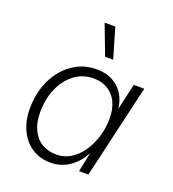

<svg xmlns="http://www.w3.org/2000/svg" viewBox="-136 -848 869 962"><g transform="rotate(20 298.5 -367.0)"><path d="M242 9Q184 9 141.5 -19Q99 -47 75.5 -97Q52 -147 52 -211Q52 -274 70 -328Q88 -382 121.5 -423Q155 -464 200.5 -487Q246 -510 300 -510Q372 -510 417 -469Q462 -428 469 -360L501 -500H557L441 0H391L413 -105Q388 -55 343.5 -23Q299 9 242 9ZM256 -39Q296 -39 330.5 -60Q365 -81 390.5 -118Q416 -155 430.5 -201.5Q445 -248 445 -299Q445 -353 426.5 -389Q408 -425 375.5 -443.5Q343 -462 302 -462Q245 -462 201 -429Q157 -396 132 -339.5Q107 -283 107 -211Q107 -157 125.5 -118Q144 -79 177.5 -59Q211 -39 256 -39ZM314 -743 361 -583H318L257 -743Z"/></g></svg>

Font: Kantumruy Pro Light
Style: Italic
Weight: 300
Italic angle: -13°
Version: Version 1.002